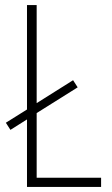

<svg xmlns="http://www.w3.org/2000/svg" viewBox="-20 -734 438 754"><path d="M86 0H377V-36H124V-290L285 -391L267 -419L124 -329V-714H86V-304L3 -252L21 -224L86 -265Z"/></svg>

Font: Noto Sans Arabic UI Cn XLt
Style: Regular
Weight: 200
Width: 3
Designer: Monotype Design Team, Nadine Chahine and Nizar Qandah
Foundry: Monotype Imaging Inc.
Version: Version 2.010